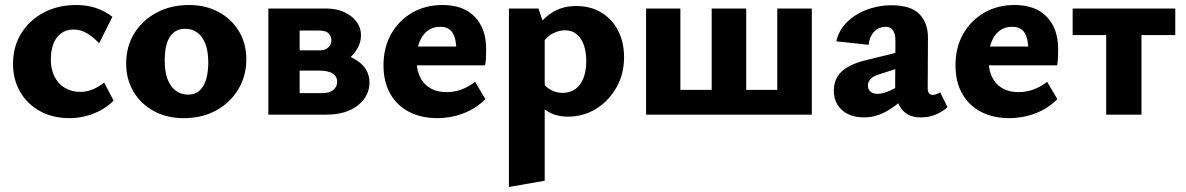

<svg xmlns="http://www.w3.org/2000/svg" viewBox="-20 -458 4737 767"><path d="M258 14Q191 14 140 -14Q89 -42 60.5 -91Q32 -140 32 -203Q32 -272 65 -325Q98 -378 155 -408Q212 -438 284 -438Q328 -438 363.5 -426Q399 -414 429 -391L376 -285Q354 -309 328.5 -324.5Q303 -340 273 -340Q244 -340 223.5 -324.5Q203 -309 193 -282Q183 -255 183 -221Q183 -182 197.5 -152.5Q212 -123 239 -107Q266 -91 301 -91Q326 -91 349.5 -100.5Q373 -110 396 -128L434 -56Q405 -28 373.5 -13Q342 2 313 8Q284 14 258 14Z M714 14Q647 14 595 -14Q543 -42 513.5 -91.5Q484 -141 484 -204Q484 -273 517 -325.5Q550 -378 606.5 -408Q663 -438 735 -438Q801 -438 852.5 -410.5Q904 -383 934 -334Q964 -285 964 -221Q964 -154 931.5 -100.5Q899 -47 843 -16.5Q787 14 714 14ZM731 -80Q760 -80 778 -97Q796 -114 804 -143Q812 -172 812 -208Q812 -254 800 -284Q788 -314 767.5 -328.5Q747 -343 720 -343Q691 -343 672.5 -327Q654 -311 646 -283Q638 -255 638 -216Q638 -170 650 -140Q662 -110 683 -95Q704 -80 731 -80Z M1052 0V-424H1282Q1342 -424 1382 -393.5Q1422 -363 1422 -317Q1422 -284 1401 -253.5Q1380 -223 1344.5 -204Q1309 -185 1266 -185L1285 -248Q1360 -248 1408 -215Q1456 -182 1456 -128Q1456 -74 1409.5 -37Q1363 0 1282 0ZM1177 -86H1268Q1297 -86 1312 -99Q1327 -112 1327 -131Q1327 -152 1309.5 -164Q1292 -176 1252 -176H1141V-257H1261Q1280 -257 1292 -269Q1304 -281 1304 -297Q1304 -310 1294 -323Q1284 -336 1254 -336H1177Z M1727 14Q1664 14 1615.5 -10.5Q1567 -35 1539.5 -82.5Q1512 -130 1512 -197Q1512 -269 1543 -323Q1574 -377 1627 -407.5Q1680 -438 1748 -438Q1832 -438 1877 -390.5Q1922 -343 1922 -263Q1922 -248 1921.5 -231Q1921 -214 1918 -197H1803V-257Q1803 -303 1788 -327Q1773 -351 1738 -351Q1708 -351 1687 -334.5Q1666 -318 1655 -288.5Q1644 -259 1644 -221Q1644 -158 1676 -124Q1708 -90 1764 -90Q1795 -90 1823.5 -100.5Q1852 -111 1878 -131L1919 -62Q1889 -32 1855 -15.5Q1821 1 1788 7.5Q1755 14 1727 14ZM1579 -197 1595 -272H1909V-197Z M2249 8Q2200 8 2165.5 -14.5Q2131 -37 2113 -77L2145 -133Q2159 -110 2181 -98.5Q2203 -87 2227 -87Q2258 -87 2279 -102.5Q2300 -118 2311 -146.5Q2322 -175 2322 -214Q2322 -250 2312.5 -277.5Q2303 -305 2284 -321Q2265 -337 2237 -337Q2213 -337 2187.5 -324Q2162 -311 2142 -278L2099 -311Q2136 -374 2179.5 -404Q2223 -434 2281 -434Q2341 -434 2384 -407Q2427 -380 2450 -334Q2473 -288 2473 -230Q2473 -162 2442.5 -108.5Q2412 -55 2361.5 -23.5Q2311 8 2249 8ZM2013 289V-424H2131L2156 -350V264Z M2633 0V-99H2895V0ZM2561 0V-424H2698V0ZM3085 0V-424H3223V0ZM2894 0V-99H3156V0ZM2823 0V-424H2961V0Z M3658 11Q3606 11 3580.5 -24Q3555 -59 3556 -123L3557 -283Q3558 -304 3554.5 -319Q3551 -334 3542 -342.5Q3533 -351 3518 -351Q3503 -351 3488.5 -344Q3474 -337 3463.5 -320.5Q3453 -304 3450 -279L3321 -293Q3328 -326 3348.5 -352.5Q3369 -379 3399.5 -398Q3430 -417 3466.5 -427Q3503 -437 3541 -437Q3619 -437 3653.5 -401Q3688 -365 3687 -304L3686 -104Q3686 -92 3691.5 -85.5Q3697 -79 3705 -79Q3713 -79 3720.5 -81.5Q3728 -84 3736 -89L3765 -30Q3747 -13 3719.5 -1Q3692 11 3658 11ZM3432 11Q3376 11 3343.5 -18.5Q3311 -48 3311 -96Q3311 -128 3325.5 -152Q3340 -176 3371.5 -193Q3403 -210 3453 -221L3617 -261L3622 -203L3492 -161Q3468 -154 3457.5 -142Q3447 -130 3447 -116Q3447 -101 3457.5 -92Q3468 -83 3486 -83Q3508 -83 3538.5 -97.5Q3569 -112 3606 -132L3615 -87Q3571 -43 3526 -16Q3481 11 3432 11Z M4012 14Q3949 14 3900.5 -10.5Q3852 -35 3824.5 -82.5Q3797 -130 3797 -197Q3797 -269 3828 -323Q3859 -377 3912 -407.5Q3965 -438 4033 -438Q4117 -438 4162 -390.5Q4207 -343 4207 -263Q4207 -248 4206.5 -231Q4206 -214 4203 -197H4088V-257Q4088 -303 4073 -327Q4058 -351 4023 -351Q3993 -351 3972 -334.5Q3951 -318 3940 -288.5Q3929 -259 3929 -221Q3929 -158 3961 -124Q3993 -90 4049 -90Q4080 -90 4108.5 -100.5Q4137 -111 4163 -131L4204 -62Q4174 -32 4140 -15.5Q4106 1 4073 7.5Q4040 14 4012 14ZM3864 -197 3880 -272H4194V-197Z M4399 0V-424H4540V0ZM4265 -318V-424H4675V-318Z"/></svg>

Font: Ysabeau ExtraBold
Style: Regular
Weight: 800
Designer: Christian Thalmann (Catharsis Fonts)
Version: Version 2.002